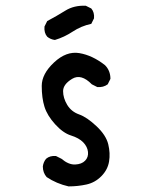

<svg xmlns="http://www.w3.org/2000/svg" viewBox="-20 -667 540 685"><path d="M224.6 -2Q181.6 -11.7 146.5 -35.2Q132.8 -50.8 132.8 -73.2Q134.8 -88.9 144.5 -100.6Q158.2 -112.3 179.7 -110.4L199.2 -100.6Q224.6 -79.1 248 -80.1Q271.5 -81.1 283.7 -93.8Q295.9 -106.4 293.9 -125Q292 -143.6 276.9 -159.2Q261.7 -174.8 233.4 -183.6Q205.1 -192.4 176.8 -223.6Q148.4 -254.9 138.7 -286.1Q128.9 -317.4 128.9 -360.4Q128.9 -403.3 172.9 -444.3Q216.8 -485.4 263.2 -477.5Q309.6 -469.7 354.5 -434.6Q374 -415 374 -385.7L364.3 -366.2Q348.6 -354.5 327.1 -356.4L307.6 -366.2Q269.5 -405.3 237.3 -385.7Q205.1 -366.2 205.1 -341.8Q205.1 -317.4 219.7 -293Q234.4 -268.6 262.2 -258.8Q290 -249 324.2 -216.8Q358.4 -184.6 366.2 -152.3Q374 -120.1 369.1 -90.8Q364.3 -61.5 341.8 -38.6Q319.3 -15.6 288.6 -8.8Q257.8 -2 224.6 -2ZM175.8 -524.4Q160.2 -526.4 148.4 -536.1Q136.7 -549.8 138.7 -572.3L148.4 -591.8Q181.6 -609.4 212.9 -628.9Q244.1 -648.4 286.1 -646.5L305.7 -636.7Q317.4 -623 315.4 -601.6L305.7 -582Q269.5 -574.2 239.3 -554.2Q209 -534.2 175.8 -524.4Z"/></svg>

Font: JasonHandwriting1
Style: Regular
Weight: 400
Version: Version 1.48.20